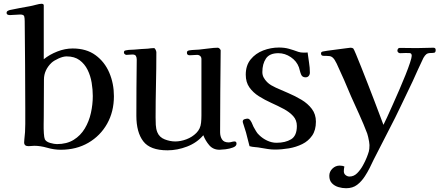

<svg xmlns="http://www.w3.org/2000/svg" viewBox="-20 -793 2330 1018"><path d="M472 -284Q472 -318 466 -354.5Q460 -391 444.5 -422.5Q429 -454 402 -474Q375 -494 333 -494Q315 -494 290.5 -483Q266 -472 253 -460Q234 -442 223.5 -419.5Q213 -397 213 -371Q213 -322 212.5 -271.5Q212 -221 212 -171Q212 -160 211.5 -135Q211 -110 212.5 -86.5Q214 -63 218 -54Q225 -41 246.5 -35Q268 -29 282 -29Q334 -29 370.5 -51.5Q407 -74 429.5 -111.5Q452 -149 462 -194Q472 -239 472 -284ZM584 -283Q584 -201 548 -137Q512 -73 448.5 -36Q385 1 302 1Q267 1 230.5 -9.5Q194 -20 162 -20Q154 -20 146.5 -19Q139 -18 131 -18Q108 -18 108 -38Q108 -42 108.5 -45.5Q109 -49 109 -53Q114 -91 114 -135.5Q114 -180 114 -218Q114 -334 113 -450Q112 -566 111 -681Q111 -696 108.5 -706Q106 -716 87 -716Q73 -716 59.5 -714.5Q46 -713 32 -713Q26 -713 20.5 -715.5Q15 -718 15 -725Q15 -732 21.5 -735.5Q28 -739 33 -740Q59 -746 85.5 -750.5Q112 -755 138 -760Q150 -762 170 -767.5Q190 -773 200 -773Q212 -773 212 -764.5Q212 -756 212 -748V-479Q243 -504 284 -520Q325 -536 365 -536Q438 -536 486.5 -500.5Q535 -465 559.5 -407.5Q584 -350 584 -283Z M1234 -31Q1234 -18 1215.5 -11Q1197 -4 1175.5 -1.5Q1154 1 1144 1Q1110 1 1089.5 -23Q1069 -47 1058 -76Q1024 -36 972 -16Q920 4 868 4Q776 4 739.5 -44Q703 -92 703 -179Q703 -253 703.5 -327.5Q704 -402 705 -477Q705 -489 700.5 -496.5Q696 -504 682 -504Q674 -504 666 -503Q658 -502 650 -502Q646 -502 641.5 -506Q637 -510 637 -513Q637 -522 641 -524Q645 -526 653 -527Q663 -529 673 -529Q683 -529 693 -530Q711 -532 728.5 -533Q746 -534 764 -535Q772 -536 780 -537Q788 -538 796 -538Q801 -538 805 -529.5Q809 -521 809 -516Q809 -430 807 -343.5Q805 -257 805 -171Q805 -152 806 -131Q807 -110 814 -92Q825 -65 853.5 -54Q882 -43 909 -43Q938 -43 968.5 -54.5Q999 -66 1021 -88Q1043 -110 1046 -142Q1048 -161 1048 -180.5Q1048 -200 1048 -219V-480Q1048 -490 1041.5 -496Q1035 -502 1025 -502Q1015 -502 1005.5 -501Q996 -500 986 -500Q971 -500 971 -513Q971 -520 974.5 -522.5Q978 -525 984 -526Q996 -528 1009 -528.5Q1022 -529 1035 -530Q1057 -532 1086 -536Q1115 -540 1135 -540Q1140 -540 1145.5 -534Q1151 -528 1150 -523Q1149 -416 1148 -308Q1147 -200 1147 -92Q1147 -70 1157 -54Q1167 -38 1192 -38Q1200 -38 1208 -40.5Q1216 -43 1224 -43Q1234 -43 1234 -31Z M1655 -148Q1655 -103 1635 -74Q1615 -45 1582.5 -29Q1550 -13 1512 -6.5Q1474 0 1437 0Q1418 0 1399.5 -3Q1381 -6 1363 -9Q1348 -12 1332.5 -13Q1317 -14 1303 -18Q1296 -42 1290.5 -66.5Q1285 -91 1277 -114Q1276 -119 1271.5 -131.5Q1267 -144 1267 -148Q1267 -158 1276.5 -161Q1286 -164 1293 -164Q1298 -164 1302.5 -160Q1307 -156 1309 -152Q1314 -145 1317 -137Q1320 -129 1324 -121Q1331 -109 1337.5 -97.5Q1344 -86 1354 -77Q1372 -59 1396.5 -47.5Q1421 -36 1446 -36Q1493 -36 1523.5 -54.5Q1554 -73 1554 -125Q1554 -156 1534.5 -177.5Q1515 -199 1484 -215.5Q1453 -232 1418.5 -247.5Q1384 -263 1353 -282.5Q1322 -302 1302.5 -329.5Q1283 -357 1283 -397Q1283 -446 1309 -478Q1335 -510 1375.5 -525.5Q1416 -541 1459 -541Q1488 -541 1511.5 -534.5Q1535 -528 1562 -518Q1574 -514 1590 -514Q1595 -514 1600.5 -514Q1606 -514 1611 -515Q1614 -489 1618.5 -461.5Q1623 -434 1623 -408Q1623 -398 1617 -390.5Q1611 -383 1600 -383Q1583 -383 1577 -397Q1573 -406 1570.5 -416Q1568 -426 1565 -436Q1553 -469 1522 -490Q1491 -511 1456 -511Q1409 -511 1390 -482.5Q1371 -454 1371 -411Q1371 -395 1378 -382Q1385 -369 1396 -358Q1406 -348 1418 -341Q1430 -334 1443 -328Q1472 -315 1508.5 -299.5Q1545 -284 1578.5 -264Q1612 -244 1633.5 -215.5Q1655 -187 1655 -148Z M2290 -528Q2290 -515 2282.5 -513.5Q2275 -512 2265 -512Q2249 -512 2241 -506Q2233 -500 2225 -486Q2210 -455 2196 -424Q2182 -393 2168 -362Q2137 -298 2106.5 -233.5Q2076 -169 2043 -106Q2022 -66 2002 -26Q1982 14 1961 54Q1951 76 1939.5 98.5Q1928 121 1915 141Q1897 169 1873.5 187Q1850 205 1815 205Q1795 205 1774.5 199Q1754 193 1740 178.5Q1726 164 1726 139Q1726 117 1742.5 101Q1759 85 1781 85Q1796 85 1806 90Q1803 102 1803 115Q1803 128 1812.5 135.5Q1822 143 1833 143Q1856 143 1873.5 125.5Q1891 108 1904 84.5Q1917 61 1924 43Q1932 23 1935.5 10.5Q1939 -2 1939 -24Q1939 -30 1937 -42Q1935 -54 1932 -67Q1929 -80 1927 -85Q1908 -135 1885.5 -184.5Q1863 -234 1841 -283Q1823 -327 1804 -370Q1785 -413 1765 -456Q1762 -461 1759.5 -466Q1757 -471 1754 -476Q1742 -494 1727.5 -495.5Q1713 -497 1695 -497Q1682 -497 1682 -510Q1682 -518 1692 -520Q1694 -521 1715.5 -524Q1737 -527 1764.5 -530.5Q1792 -534 1814 -537Q1836 -540 1838 -540Q1848 -540 1853 -536Q1856 -533 1867.5 -505.5Q1879 -478 1895.5 -436.5Q1912 -395 1930.5 -347.5Q1949 -300 1966 -255.5Q1983 -211 1995.5 -177.5Q2008 -144 2013 -131Q2019 -142 2032 -170.5Q2045 -199 2062 -237Q2079 -275 2097 -316.5Q2115 -358 2130 -395.5Q2145 -433 2154 -460.5Q2163 -488 2163 -497Q2163 -511 2152 -511.5Q2141 -512 2131 -512Q2124 -512 2116.5 -511.5Q2109 -511 2101 -511Q2096 -511 2091.5 -515Q2087 -519 2087 -524Q2087 -529 2090 -534Q2093 -539 2099 -539Q2122 -539 2144.5 -538.5Q2167 -538 2189 -538Q2212 -538 2234 -539Q2256 -540 2278 -540Q2290 -540 2290 -528Z"/></svg>

Font: Kaisei Opti Medium
Style: Regular
Weight: 500
Designer: Font-Kai, 金井和夫
Foundry: KAZUO KANAI
Version: Version 5.003